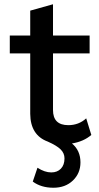

<svg xmlns="http://www.w3.org/2000/svg" viewBox="-20 -667 464 902"><path d="M318 7Q358 40 358 96Q358 147 322.5 181Q287 215 231 215Q173 215 134 186L156 121Q190 143 221 143Q249 143 266 125.5Q283 108 283 77Q283 53 265 35Q247 17 204 -2Q123 -32 122 -132V-416H26V-500H122V-617L229 -647V-500H401V-416H229V-150Q229 -79 301 -79Q350 -79 385 -111L409 -33Q373 -2 318 7Z"/></svg>

Font: Elaine Sans Medium
Style: Regular
Weight: 500
Designer: Wei Huang
Foundry: Wei Huang
Version: Version 2.001;December 24, 2019;FontCreator 12.0.0.2547 64-b